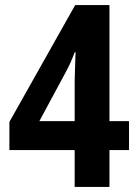

<svg xmlns="http://www.w3.org/2000/svg" viewBox="-20 -736 543 756"><path d="M488 -145H411V0H274V-145H17V-256L276 -716H411V-259H488ZM274 -416Q274 -430 275 -454Q276 -478 276.5 -500Q277 -522 278 -530H274Q259 -489 240 -454L135 -259H274Z"/></svg>

Font: Noto Sans Myanmar UI Condensed
Style: Bold
Weight: 700
Width: 3
Designer: Monotype Design Team
Foundry: Monotype Imaging Inc.
Version: Version 2.103; ttfautohint (v1.8.4.7-5d5b)